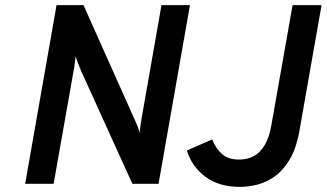

<svg xmlns="http://www.w3.org/2000/svg" viewBox="-20 -720 1280 752"><path d="M78.5 0 201.5 -700H307L507 -252.5Q511.5 -243.5 517.8 -227.8Q524 -212 527 -200.5Q528 -212.5 530 -227.2Q532 -242 534 -253L612.5 -700H724L601 0H498.5L300 -437Q297 -443.5 292.2 -455.5Q287.5 -467.5 283 -479.5Q278.5 -491.5 276 -499.5Q275.5 -492.5 274 -480.2Q272.5 -468 270.5 -455.5Q268.5 -443 267 -435.5L190 0ZM920 12Q838 12 784.8 -27.5Q731.5 -67 712 -130.5L811 -174Q825 -138.5 849.5 -116.8Q874 -95 916.5 -95Q949.5 -95 975 -109.2Q1000.5 -123.5 1017.8 -153.5Q1035 -183.5 1043 -230.5L1126 -700H1239.5L1153 -209Q1140.5 -138 1114 -94.2Q1087.5 -50.5 1053.8 -27.5Q1020 -4.5 985 3.8Q950 12 920 12Z"/></svg>

Font: Overpass SemiBold
Style: Italic
Weight: 600
Italic angle: -10°
Designer: Delve Withrington, Dave Bailey, Thomas Jockin
Foundry: Delve Fonts LLC
Version: Version 4.000